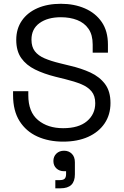

<svg xmlns="http://www.w3.org/2000/svg" viewBox="-20 -734 654 1014"><path d="M49 -231V-252.2H129.5V-231Q129.5 -142.5 180.9 -99.8Q232.2 -57 313.5 -57Q395.8 -57 439.4 -94.1Q483 -131.2 483 -189Q483 -227.8 463.5 -251.4Q444 -275 408.8 -289.5Q373.5 -304 326.2 -315.5L272.5 -328.8Q211.8 -344 165.1 -367Q118.5 -390 92.1 -427.4Q65.8 -464.8 65.8 -523.5Q65.8 -582.2 95.5 -625.1Q125.2 -668 178.1 -691Q231 -714 301.5 -714Q372 -714 428.2 -689.6Q484.5 -665.2 517.2 -617.8Q550 -570.2 550 -498.8V-456H469.5V-498.8Q469.5 -550 447.6 -581.6Q425.8 -613.2 387.8 -628.1Q349.8 -643 301.5 -643Q231.8 -643 189 -612.2Q146.2 -581.5 146.2 -524.5Q146.2 -486.5 164.2 -463.2Q182.2 -440 215.6 -425.8Q249 -411.5 295.5 -400.2L349.2 -387Q409.2 -373.2 457.6 -350.9Q506 -328.5 534.8 -290.1Q563.5 -251.8 563.5 -190Q563.5 -128.2 532.5 -82.4Q501.5 -36.5 445.4 -11.2Q389.2 14 313.5 14Q237 14 177.2 -13.1Q117.5 -40.2 83.2 -94.6Q49 -149 49 -231ZM272.2 260.5V217.2H295.5Q314 217.2 321.5 209.8Q329 202.2 329 185.2V170.2H318.2Q293.8 170.2 277.9 155.4Q262 140.5 262 116.2Q262 92.5 277.8 77.2Q293.5 62 318.5 62Q343 62 359.2 78Q375.5 94 375.5 123.2V186.8Q375.5 223.5 356.9 242Q338.2 260.5 299.2 260.5Z"/></svg>

Font: Space 7353
Style: Regular
Weight: 400
Designer: Christine Claussen + Ruben Lyon  (Space 7353)
Version: Version 1.000;FEAKit 1.0